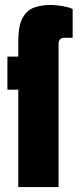

<svg xmlns="http://www.w3.org/2000/svg" viewBox="-20 -757 327 777"><path d="M54 0V-394H10V-528H54V-590Q54 -653 71.5 -684.5Q89 -716 118.5 -726.5Q148 -737 185 -737Q196 -737 213 -735Q230 -733 247.5 -729.5Q265 -726 274 -720V-604H239Q228 -604 222.5 -597Q217 -590 217 -581V0Z"/></svg>

Font: Archivo ExtraCondensed Black
Style: Regular
Weight: 900
Width: 2
Designer: Hector Gatti
Foundry: Omnibus-Type
Version: Version 2.001; ttfautohint (v1.8.3)